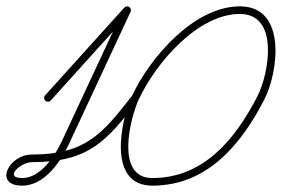

<svg xmlns="http://www.w3.org/2000/svg" viewBox="-47 -573 888 605"><path d="M112.9 -256.4C112.9 -256.4 112.9 -256.4 112.9 -256.4C196.1 -348.6 279.3 -440.8 362.5 -532.9C367.1 -538 363.6 -544.3 358.2 -547.9C352.8 -551.4 345.6 -552.2 342.7 -546C277.9 -407 213.1 -268.1 148.3 -129.1C126.6 -82.6 81.7 -12 23 -12C-36.3 -12 18.1 -62 53 -62C235 -62 289.3 -129.8 388.5 -257.1C392.5 -262.3 391.6 -269.9 386.4 -273.9C381.1 -278 373.6 -277.1 369.5 -271.9C276.5 -152.5 223.5 -86 53 -86C-19.4 -86 -68.6 12 23 12C92.7 12 143.9 -62.8 170.1 -118.9C234.9 -257.9 299.7 -396.9 364.5 -535.9C367.4 -542.1 364.7 -547.9 360.2 -550.9C355.7 -553.9 349.3 -554.1 344.7 -549C261.5 -456.8 178.3 -364.7 95.1 -272.5C90.7 -267.6 91 -260 96 -255.6C100.9 -251.1 108.5 -251.5 112.9 -256.4ZM368 -269.4C368 -269.4 368 -269.4 368 -269.4C332.6 -189.8 291.1 12 433 12C605.8 12 712.8 -117.5 785.7 -259C830.4 -345.9 857.6 -553 709 -553C564.4 -553 425.4 -391.6 369.1 -271.1C366.3 -265.1 368.9 -257.9 374.9 -255.1C380.9 -252.3 388.1 -254.9 390.9 -260.9C390.9 -260.9 390.9 -260.9 390.9 -260.9C442.8 -372.3 574.6 -529 709 -529C834.6 -529 800 -339.3 764.3 -270C695.9 -136.9 596.1 -12 433 -12C315.6 -12 362.5 -198.1 390 -259.6C392.7 -265.6 389.9 -272.7 383.9 -275.4C377.8 -278.1 370.7 -275.4 368 -269.4Z"/></svg>

Font: FRB American Cursive Guidelines Arrows Light
Style: Italic
Weight: 300
Italic angle: -25°
Version: Version 2.0;Modular Font Editor K font №1